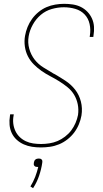

<svg xmlns="http://www.w3.org/2000/svg" viewBox="-20 -763 540 1004"><path d="M194 8Q170 8 147.5 4.5Q125 1 104.5 -8Q84 -17 67.5 -32Q51 -47 41.5 -67Q32 -87 30 -110.5Q28 -134 32 -157L33 -165H52L51 -158Q47 -137 49.5 -116.5Q52 -96 60.5 -78Q69 -60 83 -46.5Q97 -33 115 -24.5Q133 -16 153.5 -13Q174 -10 195 -10Q216 -10 238.5 -13.5Q261 -17 281 -25.5Q301 -34 320 -48.5Q339 -63 352.5 -81Q366 -99 375 -120Q384 -141 388 -162Q392 -191 386.5 -218Q381 -245 367.5 -267.5Q354 -290 333 -307Q312 -324 289.5 -338Q267 -352 243 -364.5Q219 -377 197.5 -392Q176 -407 157 -426Q138 -445 126 -468.5Q114 -492 110 -520Q106 -548 111 -576Q115 -599 124 -621.5Q133 -644 147.5 -664Q162 -684 181.5 -700Q201 -716 223 -725.5Q245 -735 269 -739Q293 -743 315 -743Q339 -743 361.5 -739.5Q384 -736 403 -726.5Q422 -717 437 -701.5Q452 -686 461 -666Q470 -646 471.5 -623.5Q473 -601 469 -578L468 -570H449L450 -577Q455 -608 448.5 -637.5Q442 -667 422.5 -687.5Q403 -708 374 -716.5Q345 -725 314 -725Q283 -725 251 -716Q219 -707 193.5 -685.5Q168 -664 151.5 -634Q135 -604 130 -574Q124 -540 133 -508Q142 -476 161 -451.5Q180 -427 207.5 -410Q235 -393 262 -377H263Q293 -360 322.5 -340.5Q352 -321 373 -294Q394 -267 403 -232Q412 -197 406 -159Q402 -136 392.5 -113Q383 -90 368 -70Q353 -50 332.5 -34Q312 -18 289 -8.5Q266 1 241.5 4.5Q217 8 194 8ZM153 221 139 212Q154 188 164 162Q174 136 180 110H176Q172 110 167.5 109Q163 108 160 104.5Q157 101 156.5 96.5Q156 92 157 88Q158 83 159.5 79Q161 75 165 71.5Q169 68 174 67Q179 66 183 66Q187 66 191 67Q195 68 198 71.5Q201 75 201.5 79Q202 83 201 88Q196 122 184.5 156Q173 190 153 221Z"/></svg>

Font: Iosevka Term Curly Th Obl
Style: Regular
Weight: 100
Italic angle: -9°
Designer: Belleve Invis
Foundry: Belleve Invis
Version: Version 32.3.0